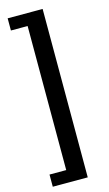

<svg xmlns="http://www.w3.org/2000/svg" viewBox="-144 -798 607 1066"><g transform="rotate(-15 159.0 -265.0)"><path d="M19 149H115V-679H19V-749H220V219H19Z"/></g></svg>

Font: Coval
Style: Medium
Weight: 500
Foundry: Context Ltd
Version: Version 001.000